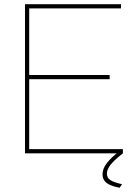

<svg xmlns="http://www.w3.org/2000/svg" viewBox="-20 -730 657 914"><path d="M565 -20V0H99V-710H556V-690H119V-373H502V-353H119V-20ZM468 100Q468 73 489 46Q510 19 550 -12H555L565 0Q525 31 507 53.5Q489 76 489 97Q489 116 505 127Q521 138 561 147L549 164Q520 158 502 149.5Q484 141 476 128.5Q468 116 468 100Z"/></svg>

Font: Raleway Thin Thin
Style: Regular
Weight: 250
Version: Version 4.026